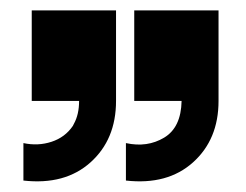

<svg xmlns="http://www.w3.org/2000/svg" viewBox="-20 -829 472 369"><path d="M238 -809H400V-635Q400 -561 351 -517Q302 -473 222 -482V-554Q263 -545 295.5 -564.5Q328 -584 329 -635H238ZM41 -635V-809H203V-635Q203 -561 154 -517Q105 -473 25 -482V-554Q53 -548 79 -556.5Q105 -565 120 -587Q120 -587 120.5 -588Q121 -589 121 -589Q121 -590 121.5 -590Q122 -590 122 -591Q132 -609 132 -635Z"/></svg>

Font: Neutral Face
Style: Bold
Weight: 700
Designer: Vadym Aksieiev
Version: Version 1.039;Fontself Maker 3.5.7